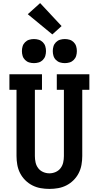

<svg xmlns="http://www.w3.org/2000/svg" viewBox="-20 -1216 640 1244"><path d="M300 8Q271 8 243 3Q215 -2 189.5 -15Q164 -28 143.5 -48.5Q123 -69 110 -94.5Q97 -120 92 -148.5Q87 -177 87 -205V-634H41V-735H252V-634H206V-205Q206 -184 210.5 -163.5Q215 -143 227.5 -126.5Q240 -110 259.5 -101.5Q279 -93 300 -93Q321 -93 340.5 -101.5Q360 -110 372.5 -126.5Q385 -143 389.5 -163.5Q394 -184 394 -205V-634H348V-735H559V-634H513V-205Q513 -177 508 -148.5Q503 -120 490 -94.5Q477 -69 456.5 -48.5Q436 -28 410.5 -15Q385 -2 357 3Q329 8 300 8ZM400 -807Q384 -807 369 -811.5Q354 -816 342.5 -827.5Q331 -839 326.5 -854Q322 -869 322 -885Q322 -901 326.5 -916Q331 -931 342.5 -942.5Q354 -954 369 -958.5Q384 -963 400 -963Q416 -963 431 -958.5Q446 -954 457.5 -942.5Q469 -931 473.5 -916Q478 -901 478 -885Q478 -869 473.5 -854Q469 -839 457.5 -827.5Q446 -816 431 -811.5Q416 -807 400 -807ZM200 -807Q184 -807 169 -811.5Q154 -816 142.5 -827.5Q131 -839 126.5 -854Q122 -869 122 -885Q122 -901 126.5 -916Q131 -931 142.5 -942.5Q154 -954 169 -958.5Q184 -963 200 -963Q216 -963 231 -958.5Q246 -954 257.5 -942.5Q269 -931 273.5 -916Q278 -901 278 -885Q278 -869 273.5 -854Q269 -839 257.5 -827.5Q246 -816 231 -811.5Q216 -807 200 -807ZM319 -993 160 -1124 240 -1196 379 -1047Z"/></svg>

Font: Iosevka Slab Extended
Style: Bold
Weight: 700
Width: 7
Monospace: yes
Designer: Belleve Invis
Foundry: Belleve Invis
Version: Version 11.1.0; ttfautohint (v1.8.3)